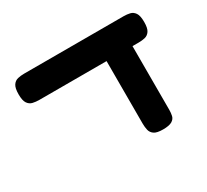

<svg xmlns="http://www.w3.org/2000/svg" viewBox="-122 -772 1042 968"><g transform="rotate(-30 398.5 -288.0)"><path d="M110 -432Q90 -432 72.5 -436Q55 -440 44 -456Q33 -472 33 -508Q33 -545 44 -561Q55 -577 72.5 -581Q90 -585 109 -585H688Q708 -585 725 -581Q742 -577 753 -561Q764 -545 764 -508Q764 -472 753 -456Q742 -440 725 -436Q708 -432 687 -432ZM576 9Q540 9 524.5 -2Q509 -13 505 -30.5Q501 -48 501 -68V-469L652 -456V-61Q652 -44 648.5 -27.5Q645 -11 628.5 -1Q612 9 576 9Z"/></g></svg>

Font: Fredoka Expanded SemiBold
Style: Regular
Weight: 600
Width: 7
Designer: Ben Nathan
Foundry: Milena B. Brandão, Ben Nathan
Version: Version 2.001